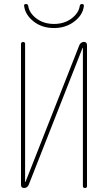

<svg xmlns="http://www.w3.org/2000/svg" viewBox="-20 -940 540 960"><path d="M250 -799.8Q190.4 -799.8 148.4 -832.5Q106.4 -865.2 100.6 -910.2Q98.6 -919.9 110.4 -919.9Q119.1 -919.9 121.1 -911.1Q126 -875 162.1 -847.7Q198.2 -820.3 250 -820.3Q301.8 -820.3 337.9 -847.7Q374 -875 378.9 -911.1Q380.9 -919.9 389.6 -919.9Q400.4 -919.9 399.4 -910.2Q394.5 -865.2 351.6 -832.5Q308.6 -799.8 250 -799.8ZM100.6 0Q85 0 85 -15.6V-719.7Q85 -729.5 95.2 -730Q105.5 -730.5 105.5 -719.7V-30.3Q105.5 -29.3 106.4 -29.3Q107.4 -29.3 107.4 -30.3L377 -714.8Q383.8 -729.5 399.4 -730.5Q415 -730.5 415 -713.9V-9.8Q415 0 404.8 0Q394.5 0 394.5 -9.8V-700.2Q394.5 -701.2 393.6 -701.2Q392.6 -701.2 392.6 -700.2L123 -14.6Q115.2 0 100.6 0Z"/></svg>

Font: Rounded-X Mgen+ 1m thin
Style: Regular
Weight: 100
Designer: [Source Han Sans]
Ryoko NISHIZUKA  (kana & ideographs); Paul D. Hunt (Latin, Greek & Cyrillic); Wenlong ZHANG  (bopomofo
Version: Version 1.059.20150602